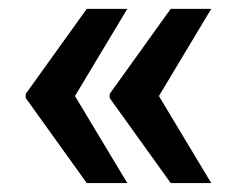

<svg xmlns="http://www.w3.org/2000/svg" viewBox="-20 -471 540 430"><path d="M265.1 -451.2H174.3L37.6 -260.7V-251.5L174.3 -61H265.1L147.9 -255.9ZM453.1 -451.2H362.3L225.6 -260.7V-251.5L362.3 -61H453.1L335.9 -255.9Z"/></svg>

Font: Roboto
Style: Bold
Weight: 700
Designer: Google
Version: Version 2.137; 2017